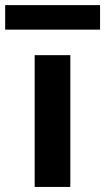

<svg xmlns="http://www.w3.org/2000/svg" viewBox="-39 -737 414 757"><path d="M97.7 0V-519.5H238.3V0ZM-18.6 -620.1V-716.8H355.5V-620.1Z"/></svg>

Font: Mgen+ 1c bold
Style: Bold
Weight: 700
Designer: [Source Han Sans]
Ryoko NISHIZUKA  (kana & ideographs); Paul D. Hunt (Latin, Greek & Cyrillic); Wenlong ZHANG  (bopomofo
Version: Version 1.059.20150602